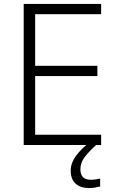

<svg xmlns="http://www.w3.org/2000/svg" viewBox="-20 -734 593 972"><path d="M492 0H100V-714H492V-662H158V-401H473V-349H158V-52H492ZM387 123Q387 176 439 176Q454 176 466 174Q478 172 487 170V210Q475 213 461.5 215.5Q448 218 431 218Q387 218 362.5 195.5Q338 173 338 130Q338 91 365.5 54Q393 17 434 -13L467 0Q433 30 410 59.5Q387 89 387 123Z"/></svg>

Font: Noto Sans Thai Looped Light
Style: Regular
Weight: 300
Designer: Sasikarn Vongin, Ben Mitchell
Foundry: The Fontpad Ltd
Version: Version 1.001; ttfautohint (v1.8.4.7-5d5b)